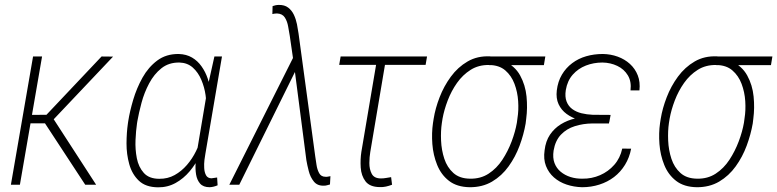

<svg xmlns="http://www.w3.org/2000/svg" viewBox="-20 -761 3202 791"><path d="M153.3 -528.3 62 0H24.9L116.2 -528.3ZM445.8 -527.8 185.5 -252.9H91.8L94.7 -287.6L171.4 -288.1L398.4 -528.3ZM331.1 0 162.1 -257.8 189 -288.6 376 0Z M506.8 -251.5 508.3 -261.7Q514.6 -302.2 528.8 -350.1Q543 -397.9 567.1 -441.2Q591.3 -484.4 627.9 -511.7Q664.6 -539.1 716.3 -538.6Q748 -537.6 771.2 -523.9Q794.4 -510.3 810.5 -487.3Q826.7 -464.4 835.9 -436.8Q845.2 -409.2 848.6 -380.4Q852.1 -351.6 849.6 -325.7L828.6 -190.4Q820.8 -155.8 803.7 -120.6Q786.6 -85.4 761.5 -55.4Q736.3 -25.4 703.4 -7.1Q670.4 11.2 630.9 10.7Q580.1 10.3 552 -16.6Q523.9 -43.5 512.5 -84.7Q501 -126 501.2 -170.4Q501.5 -214.8 506.8 -251.5ZM545.9 -261.7 544.4 -252Q540 -222.7 538.3 -184.1Q536.6 -145.5 543.7 -109.1Q550.8 -72.8 572.5 -48.6Q594.2 -24.4 636.2 -24.4Q670.9 -23.9 699.5 -39.8Q728 -55.7 750.2 -81.5Q772.5 -107.4 787.6 -138.4Q802.7 -169.4 811 -199.2L829.1 -309.6Q831.5 -336.4 826.9 -369.1Q822.3 -401.9 809.3 -432.4Q796.4 -462.9 774.2 -482.7Q752 -502.4 719.2 -503.4Q675.3 -503.9 645 -479.7Q614.7 -455.6 594.5 -417.5Q574.2 -379.4 563 -337.4Q551.8 -295.4 545.9 -261.7ZM863.3 -528.3H894.5L826.2 -127.9Q824.2 -118.7 822.3 -102.3Q820.3 -85.9 821.3 -68.4Q822.3 -50.8 828.9 -38.8Q835.4 -26.9 851.1 -26.4Q857.4 -26.9 863 -28.1Q868.7 -29.3 874.5 -29.8L876.5 2.4Q868.2 5.9 860.6 7.8Q853 9.8 843.8 10.3Q817.4 10.3 804.4 -4.6Q791.5 -19.5 787.8 -42.2Q784.2 -64.9 785.9 -88.1Q787.6 -111.3 790 -128.4L838.9 -418.9Z M1198.7 -471.7 965.8 0H924.8L1194.8 -537.6L1221.7 -523.9ZM1128.4 -740.7Q1152.3 -741.2 1167.2 -729.7Q1182.1 -718.3 1190.7 -700.2Q1199.2 -682.1 1203.4 -661.4Q1207.5 -640.6 1210 -622.6L1278.8 -116.2Q1281.2 -101.6 1283.9 -82.3Q1286.6 -63 1294.7 -47.9Q1302.7 -32.7 1321.3 -32.7Q1326.7 -32.2 1331.5 -33.4Q1336.4 -34.7 1341.3 -35.2L1339.4 -1Q1333 0.5 1327.4 2.2Q1321.8 3.9 1315.9 3.9Q1288.1 5.4 1273.2 -12.9Q1258.3 -31.2 1252 -56.2Q1245.6 -81.1 1242.2 -101.1L1192.9 -481.4L1173.8 -613.3Q1170.9 -629.9 1167.2 -651.4Q1163.6 -672.9 1153.6 -688.7Q1143.6 -704.6 1121.1 -705.6Q1116.2 -705.6 1111.1 -704.8Q1106 -704.1 1102.1 -703.1L1103 -735.8Q1108.9 -737.8 1115.2 -739.3Q1121.6 -740.7 1128.4 -740.7Z M1739.3 -528.3 1733.4 -493.7H1377.4L1383.3 -528.3ZM1535.2 -528.3H1571.8L1505.4 -134.3Q1502 -114.7 1501.7 -89.4Q1501.5 -64 1511.5 -44.9Q1521.5 -25.9 1549.3 -25.9Q1560.1 -25.9 1570.6 -27.8Q1581.1 -29.8 1591.3 -31.2L1595.2 0Q1582.5 4.9 1570.1 7.6Q1557.6 10.3 1544.4 9.8Q1503.4 9.3 1485.8 -13.9Q1468.3 -37.1 1466.1 -70.6Q1463.9 -104 1468.8 -135.7Z M1763.7 -253.4 1766.6 -272Q1773.4 -314.5 1791 -360.1Q1808.6 -405.8 1837.4 -445.1Q1866.2 -484.4 1906.5 -507.8Q1946.8 -531.2 1998.5 -528.8Q2007.8 -528.3 2017.8 -525.4Q2027.8 -522.5 2037.4 -518.3Q2046.9 -514.2 2055.7 -509.8Q2101.1 -489.7 2122.8 -450.2Q2144.5 -410.6 2149.2 -363.5Q2153.8 -316.4 2147.9 -272L2145.5 -252Q2137.7 -207 2120.6 -160.9Q2103.5 -114.7 2075.4 -75.7Q2047.4 -36.6 2007.3 -12.9Q1967.3 10.7 1914.6 10.3Q1862.3 9.3 1829.8 -15.9Q1797.4 -41 1781 -81.5Q1764.6 -122.1 1761.2 -167.5Q1757.8 -212.9 1763.7 -253.4ZM1803.2 -272.5 1800.3 -253.9Q1795.4 -221.2 1797.1 -181.9Q1798.8 -142.6 1810.5 -106.9Q1822.3 -71.3 1847.9 -48.3Q1873.5 -25.4 1916 -24.9Q1960 -23.9 1993.2 -45.7Q2026.4 -67.4 2049.6 -102.8Q2072.8 -138.2 2087.9 -178.5Q2103 -218.8 2109.4 -255.4L2111.8 -273.9Q2117.2 -306.6 2114.7 -344.2Q2112.3 -381.8 2099.6 -415.5Q2086.9 -449.2 2061.8 -470.9Q2036.6 -492.7 1995.1 -493.2Q1952.1 -494.1 1919.2 -473.4Q1886.2 -452.6 1862.8 -419.4Q1839.4 -386.2 1824.5 -347.2Q1809.6 -308.1 1803.2 -272.5ZM2226.6 -528.3 2220.7 -492.7H1995.1L2001 -528.3Z M2417 -281.2 2493.2 -280.8 2488.8 -252.4H2420.4Q2382.3 -252 2348.1 -241.2Q2314 -230.5 2290.8 -206.1Q2267.6 -181.6 2260.7 -140.6Q2256.3 -110.8 2264.4 -89.4Q2272.5 -67.9 2289.8 -53.5Q2307.1 -39.1 2330.3 -31.7Q2353.5 -24.4 2379.4 -24.9Q2418 -24.4 2452.1 -39.3Q2486.3 -54.2 2510.7 -82Q2535.2 -109.9 2543.5 -148.9L2580.1 -148.4Q2573.2 -111.8 2554.9 -82Q2536.6 -52.2 2509.8 -31.7Q2482.9 -11.2 2449.2 -0.5Q2415.5 10.3 2377.9 10.3Q2343.8 9.3 2314 -0.7Q2284.2 -10.7 2262.2 -30Q2240.2 -49.3 2229.2 -77.4Q2218.3 -105.5 2223.6 -141.6Q2228 -179.7 2245.8 -206.1Q2263.7 -232.4 2290.5 -249Q2317.4 -265.6 2350.1 -273.2Q2382.8 -280.8 2417 -281.2ZM2490.2 -258.3H2418.9Q2391.1 -258.8 2363.5 -267.3Q2335.9 -275.9 2314.2 -291.7Q2292.5 -307.6 2281.2 -331.8Q2270 -356 2273.9 -388.7Q2278.3 -425.3 2294.9 -453.4Q2311.5 -481.4 2337.2 -500.7Q2362.8 -520 2395 -529.3Q2427.2 -538.6 2463.4 -538.6Q2496.1 -538.1 2524.9 -527.6Q2553.7 -517.1 2575.2 -497.6Q2596.7 -478 2607.4 -450.7Q2618.2 -423.3 2614.3 -388.7H2577.6Q2582 -424.8 2566.7 -450.4Q2551.3 -476.1 2523.2 -489.5Q2495.1 -502.9 2461.9 -503.4Q2425.8 -503.4 2393.8 -491Q2361.8 -478.5 2339.6 -453.4Q2317.4 -428.2 2311 -390.1Q2306.6 -362.3 2314.2 -342.8Q2321.8 -323.2 2337.9 -311.5Q2354 -299.8 2375.7 -294.4Q2397.5 -289.1 2421.9 -288.1L2495.6 -287.6Z M2699.2 -253.4 2702.1 -272Q2709 -314.5 2726.6 -360.1Q2744.1 -405.8 2772.9 -445.1Q2801.8 -484.4 2842 -507.8Q2882.3 -531.2 2934.1 -528.8Q2943.4 -528.3 2953.4 -525.4Q2963.4 -522.5 2972.9 -518.3Q2982.4 -514.2 2991.2 -509.8Q3036.6 -489.7 3058.3 -450.2Q3080.1 -410.6 3084.7 -363.5Q3089.4 -316.4 3083.5 -272L3081.1 -252Q3073.2 -207 3056.2 -160.9Q3039.1 -114.7 3011 -75.7Q2982.9 -36.6 2942.9 -12.9Q2902.8 10.7 2850.1 10.3Q2797.9 9.3 2765.4 -15.9Q2732.9 -41 2716.6 -81.5Q2700.2 -122.1 2696.8 -167.5Q2693.4 -212.9 2699.2 -253.4ZM2738.8 -272.5 2735.8 -253.9Q2731 -221.2 2732.7 -181.9Q2734.4 -142.6 2746.1 -106.9Q2757.8 -71.3 2783.4 -48.3Q2809.1 -25.4 2851.6 -24.9Q2895.5 -23.9 2928.7 -45.7Q2961.9 -67.4 2985.1 -102.8Q3008.3 -138.2 3023.4 -178.5Q3038.6 -218.8 3044.9 -255.4L3047.4 -273.9Q3052.7 -306.6 3050.3 -344.2Q3047.9 -381.8 3035.2 -415.5Q3022.5 -449.2 2997.3 -470.9Q2972.2 -492.7 2930.7 -493.2Q2887.7 -494.1 2854.7 -473.4Q2821.8 -452.6 2798.3 -419.4Q2774.9 -386.2 2760 -347.2Q2745.1 -308.1 2738.8 -272.5ZM3162.1 -528.3 3156.2 -492.7H2930.7L2936.5 -528.3Z"/></svg>

Font: Roboto Condensed ExtraLight
Style: Italic
Weight: 250
Italic angle: -12°
Designer: Christian Robertson
Foundry: Google
Version: Version 3.008; 2023